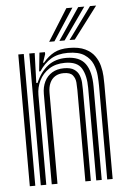

<svg xmlns="http://www.w3.org/2000/svg" viewBox="-55 -830 575 871"><g transform="rotate(-5 232.5 -395.0)"><path d="M397.6 0V-426.7Q397.6 -445.6 395.6 -472.6Q393.6 -499.6 382.4 -526Q371.2 -552.3 344.7 -570Q318.1 -587.7 269 -587.7Q223.7 -587.7 193 -569.3Q162.3 -550.9 138.4 -515.1H132.5L141.5 -600H166.3L166.7 -591.2L153.6 -552.7H158.2Q181.5 -580.8 208.5 -595.1Q235.5 -609.5 276.9 -609.5Q321.8 -609.5 349.7 -596Q377.6 -582.6 392.7 -561.2Q407.9 -539.8 414.1 -515.5Q420.4 -491.2 421.4 -468.8Q422.4 -446.5 422.4 -431.6V0ZM45.1 0V-600H70.1V0ZM145 0V-411.4Q145 -443.5 157.1 -467.9Q169.1 -492.2 191.8 -506Q214.4 -519.7 246.2 -519.7Q276.1 -519.7 292 -508.8Q308 -497.9 314.5 -481.5Q321 -465 322.1 -447.6Q323.1 -430.2 323.1 -417.1V0H298.1V-415.6Q298.1 -431 296.7 -450.2Q295.2 -469.5 283.8 -483.6Q272.4 -497.7 242.6 -497.7Q220 -497.7 204 -487.8Q188 -477.9 179.5 -459.2Q171.1 -440.6 171.1 -414V0ZM95.1 0V-600H119.8L115.2 -463.9H121Q141.8 -512.8 176.3 -539.4Q210.8 -566 261.6 -565.6Q320.6 -565.1 346.6 -530Q372.6 -494.9 372.6 -425.1V0H347.7V-421.9Q347.7 -476.7 328.3 -510.2Q308.9 -543.8 252.4 -543.8Q209.7 -543.8 180.1 -524.5Q150.5 -505.2 135.3 -474.4Q120.1 -443.7 120.1 -409.2V0ZM189.6 -645 280.6 -790.3H308.3L213.6 -645ZM282.4 -645 388.4 -790.3H416.2L306.4 -645ZM236.1 -645 334.5 -790.3H362.3L259.9 -645Z"/></g></svg>

Font: Big Shoulders Inline Display SC Thin
Style: Regular
Weight: 100
Designer: Patric King
Foundry: XO Type Co
Version: Version 2.002